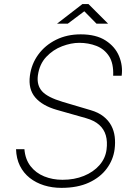

<svg xmlns="http://www.w3.org/2000/svg" viewBox="-20 -898 660 928"><path d="M277 10Q232 10 192.8 -2.2Q153.5 -14.5 123.5 -38.2Q93.5 -62 76.2 -96.8Q59 -131.5 57.5 -177H98Q102 -128 127.5 -95Q153 -62 193.5 -45.5Q234 -29 282 -29Q339.5 -29 385.5 -47.8Q431.5 -66.5 460.5 -99.5Q489.5 -132.5 495 -175Q500 -213.5 491.5 -243.5Q483 -273.5 459.5 -294.5Q436 -315.5 395.5 -327L254.5 -367Q184.5 -387 150.2 -427.2Q116 -467.5 124.5 -532Q132 -589 165 -634.2Q198 -679.5 251 -705.8Q304 -732 370 -732Q444.5 -732 490.5 -702.2Q536.5 -672.5 555.5 -626.5Q574.5 -580.5 568 -532H527Q529.5 -592 506.8 -626.8Q484 -661.5 445.8 -676.2Q407.5 -691 363 -691Q324 -691 280.2 -674.5Q236.5 -658 203.5 -623Q170.5 -588 163 -533Q157 -486.5 183.2 -457Q209.5 -427.5 283.5 -405.5L418.5 -365.5Q456 -354.5 480.2 -335.2Q504.5 -316 517.8 -291Q531 -266 534.5 -237Q538 -208 534 -177Q527.5 -126 496.2 -83.5Q465 -41 410 -15.5Q355 10 277 10ZM255.5 -783.5 378.5 -878.5H407.5L502.5 -783.5H446.5L387.5 -843.5L307.5 -783.5Z"/></svg>

Font: Public Sans Thin
Style: Italic
Weight: 100
Italic angle: -8°
Designer: The Public Sans project authors (U.S. Web Design System). Libre Franklin designed by Pablo Impallari and Rodrigo Fuenzal
Version: Version 2.000